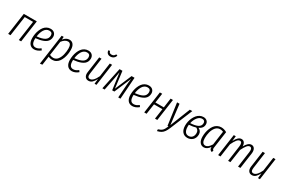

<svg xmlns="http://www.w3.org/2000/svg" viewBox="149 -2271 5915 3993"><g transform="rotate(30 3106.0 -274.5)"><path d="M301.8 0 370.1 -475.1H169.9L102.1 0H45.9L120.1 -522.9H432.1L357.9 0Z M888.7 -413.1Q888.7 -373 873.5 -340.6Q858.4 -308.1 831.8 -285.6Q805.2 -263.2 765.9 -246.8Q726.6 -230.5 681.6 -220.9Q636.7 -211.4 581.5 -206.1Q580.6 -197.3 580.6 -179.2Q580.6 -38.1 676.8 -38.1Q709 -38.1 737.5 -50.3Q766.1 -62.5 798.3 -87.9L823.7 -50.8Q747.6 11.2 671.4 11.2Q600.6 11.2 561.5 -38.6Q522.5 -88.4 522.5 -178.2Q522.5 -228.5 531.2 -278.1Q540 -327.6 559.1 -374.3Q578.1 -420.9 605.5 -456.3Q632.8 -491.7 672.9 -512.9Q712.9 -534.2 760.7 -534.2Q821.8 -534.2 855.2 -500.5Q888.7 -466.8 888.7 -413.1ZM756.3 -486.8Q718.8 -486.8 688 -466.8Q657.2 -446.8 637 -412.4Q616.7 -377.9 603.8 -337.2Q590.8 -296.4 585.4 -250Q710.9 -262.2 771.7 -300.5Q832.5 -338.9 832.5 -412.1Q832.5 -486.8 756.3 -486.8Z M927.2 206.1 1029.3 -522.9H1078.1L1072.3 -454.1Q1136.2 -534.2 1214.4 -534.2Q1274.9 -534.2 1308.6 -488.8Q1342.3 -443.4 1342.3 -359.9Q1342.3 -309.6 1334.7 -260Q1327.1 -210.4 1309.1 -160.6Q1291 -110.8 1264.4 -73.2Q1237.8 -35.6 1196.3 -12.2Q1154.8 11.2 1104 11.2Q1055.7 11.2 1013.2 -9.8L983.4 199.2ZM1105 -36.1Q1137.2 -36.1 1164.6 -50.8Q1191.9 -65.4 1211.2 -90.8Q1230.5 -116.2 1245.1 -148.2Q1259.8 -180.2 1268.3 -217.3Q1276.9 -254.4 1281 -290.3Q1285.2 -326.2 1285.2 -360.8Q1285.2 -485.8 1204.1 -485.8Q1168 -485.8 1132.6 -461.9Q1097.2 -438 1067.4 -397.9L1019 -56.2Q1061.5 -36.1 1105 -36.1Z M1793.9 -413.1Q1793.9 -373 1778.8 -340.6Q1763.7 -308.1 1737.1 -285.6Q1710.4 -263.2 1671.1 -246.8Q1631.8 -230.5 1586.9 -220.9Q1542 -211.4 1486.8 -206.1Q1485.8 -197.3 1485.8 -179.2Q1485.8 -38.1 1582 -38.1Q1614.3 -38.1 1642.8 -50.3Q1671.4 -62.5 1703.6 -87.9L1729 -50.8Q1652.8 11.2 1576.7 11.2Q1505.9 11.2 1466.8 -38.6Q1427.7 -88.4 1427.7 -178.2Q1427.7 -228.5 1436.5 -278.1Q1445.3 -327.6 1464.4 -374.3Q1483.4 -420.9 1510.7 -456.3Q1538.1 -491.7 1578.1 -512.9Q1618.2 -534.2 1666 -534.2Q1727.1 -534.2 1760.5 -500.5Q1793.9 -466.8 1793.9 -413.1ZM1661.6 -486.8Q1624 -486.8 1593.3 -466.8Q1562.5 -446.8 1542.2 -412.4Q1522 -377.9 1509 -337.2Q1496.1 -296.4 1490.7 -250Q1616.2 -262.2 1677 -300.5Q1737.8 -338.9 1737.8 -412.1Q1737.8 -486.8 1661.6 -486.8Z M2119.6 -652.8Q2075.2 -652.8 2049.1 -678.5Q2022.9 -704.1 2021.5 -747.1L2058.6 -752Q2065.4 -700.2 2122.6 -700.2Q2182.6 -700.2 2205.6 -754.9L2239.3 -743.2Q2228 -700.7 2195.8 -676.8Q2163.6 -652.8 2119.6 -652.8ZM1976.6 11.2Q1922.4 11.2 1894.5 -29.3Q1866.7 -69.8 1876.5 -138.2L1930.7 -522.9H1986.3L1932.6 -134.8Q1925.3 -85.4 1939.2 -60.8Q1953.1 -36.1 1984.4 -36.1Q2066.4 -36.1 2138.7 -192.9L2185.5 -522.9H2240.2L2166.5 0H2120.6L2133.3 -121.1Q2101.6 -58.6 2064.7 -23.7Q2027.8 11.2 1976.6 11.2Z M2779.3 -522.9 2742.2 0H2689L2710.9 -309.1Q2715.8 -379.9 2729 -465.8L2558.1 -64.9H2506.3L2451.2 -466.8Q2440.4 -389.2 2423.3 -306.2L2362.3 0H2308.1L2418.9 -522.9H2488.3L2539.1 -123L2708 -522.9Z M3247.1 -413.1Q3247.1 -373 3231.9 -340.6Q3216.8 -308.1 3190.2 -285.6Q3163.6 -263.2 3124.3 -246.8Q3085 -230.5 3040 -220.9Q2995.1 -211.4 2939.9 -206.1Q2939 -197.3 2939 -179.2Q2939 -38.1 3035.2 -38.1Q3067.4 -38.1 3095.9 -50.3Q3124.5 -62.5 3156.7 -87.9L3182.1 -50.8Q3106 11.2 3029.8 11.2Q2959 11.2 2919.9 -38.6Q2880.9 -88.4 2880.9 -178.2Q2880.9 -228.5 2889.6 -278.1Q2898.4 -327.6 2917.5 -374.3Q2936.5 -420.9 2963.9 -456.3Q2991.2 -491.7 3031.2 -512.9Q3071.3 -534.2 3119.1 -534.2Q3180.2 -534.2 3213.6 -500.5Q3247.1 -466.8 3247.1 -413.1ZM3114.7 -486.8Q3077.1 -486.8 3046.4 -466.8Q3015.6 -446.8 2995.4 -412.4Q2975.1 -377.9 2962.2 -337.2Q2949.2 -296.4 2943.8 -250Q3069.3 -262.2 3130.1 -300.5Q3190.9 -338.9 3190.9 -412.1Q3190.9 -486.8 3114.7 -486.8Z M3571.8 0 3607.4 -247.1H3405.8L3369.6 0H3313.5L3387.7 -522.9H3443.4L3411.6 -294.9H3613.8L3645.5 -522.9H3701.7L3627.4 0Z M4165.5 -522.9 3947.8 3.9Q3919.9 72.3 3891.8 110.8Q3863.8 149.4 3828.4 170.4Q3793 191.4 3736.3 204.1L3734.4 162.1Q3800.3 142.6 3832 110.4Q3863.8 78.1 3895.5 0H3872.6L3800.3 -522.9H3859.4L3916.5 -43L4106.4 -522.9Z M4432.1 -534.2Q4484.9 -534.2 4517.6 -504.4Q4550.3 -474.6 4550.3 -424.8Q4550.3 -331.1 4450.2 -287.1Q4486.3 -272.9 4507.3 -243.2Q4528.3 -213.4 4528.3 -170.9Q4528.3 -127 4513.4 -91.6Q4498.5 -56.2 4473.6 -34.2Q4448.7 -12.2 4417.7 -0.5Q4386.7 11.2 4353 11.2Q4275.9 11.2 4231 -41.5Q4186 -94.2 4186 -193.8Q4186 -239.7 4196.3 -287.1Q4206.5 -334.5 4227.5 -378.9Q4248.5 -423.3 4277.3 -458Q4306.2 -492.7 4346.4 -513.4Q4386.7 -534.2 4432.1 -534.2ZM4428.2 -488.8Q4365.2 -488.8 4318.4 -429.9Q4271.5 -371.1 4252.9 -285.2Q4372.6 -290.5 4433.8 -323.5Q4495.1 -356.4 4495.1 -422.9Q4495.1 -454.6 4477.8 -471.7Q4460.4 -488.8 4428.2 -488.8ZM4408.2 -269Q4346.2 -248 4245.1 -242.2Q4243.2 -217.8 4243.2 -196.8Q4243.2 -120.1 4270.8 -78.1Q4298.3 -36.1 4354 -36.1Q4406.2 -36.1 4438.7 -72Q4471.2 -107.9 4471.2 -170.9Q4471.2 -239.3 4408.2 -269Z M4860.8 -534.2Q4927.2 -534.2 4993.7 -496.1L4939 -113.8Q4932.1 -78.6 4935.3 -59.3Q4938.5 -40 4958 -28.8L4939.9 11.2Q4911.1 2.4 4896.7 -18.1Q4882.3 -38.6 4883.8 -77.1Q4822.8 11.2 4746.6 11.2Q4684.6 11.2 4649.2 -37.1Q4613.8 -85.4 4613.8 -169.9Q4613.8 -219.7 4622.1 -269Q4630.4 -318.4 4649.7 -366.7Q4668.9 -415 4696.8 -451.9Q4724.6 -488.8 4767.1 -511.5Q4809.6 -534.2 4860.8 -534.2ZM4858.9 -487.8Q4826.7 -487.8 4798.6 -474.1Q4770.5 -460.4 4750.5 -436.5Q4730.5 -412.6 4714.8 -381.8Q4699.2 -351.1 4689.7 -314.9Q4680.2 -278.8 4675.5 -242.4Q4670.9 -206.1 4670.9 -169.9Q4670.9 -104 4692.6 -70.1Q4714.4 -36.1 4755.9 -36.1Q4823.2 -36.1 4886.7 -140.1L4933.6 -471.2Q4896 -487.8 4858.9 -487.8Z M5584.5 -534.2Q5635.3 -534.2 5660.9 -491Q5686.5 -447.8 5676.3 -375L5622.6 0H5566.4L5618.7 -373Q5627 -430.2 5614.5 -458Q5602.1 -485.8 5572.3 -485.8Q5536.6 -485.8 5501.5 -441.7Q5466.3 -397.5 5429.7 -320.8L5382.3 0H5327.6L5379.4 -373Q5395.5 -485.8 5333.5 -485.8Q5296.9 -485.8 5261.5 -440.7Q5226.1 -395.5 5189.5 -316.9L5144.5 0H5088.4L5162.6 -522.9H5210.4L5197.3 -401.9Q5266.1 -534.2 5345.7 -534.2Q5389.2 -534.2 5414.3 -501.5Q5439.5 -468.8 5439.5 -410.2Q5505.4 -534.2 5584.5 -534.2Z M5901.4 11.2Q5847.2 11.2 5819.3 -29.3Q5791.5 -69.8 5801.3 -138.2L5855.5 -522.9H5911.1L5857.4 -134.8Q5850.1 -85.4 5864 -60.8Q5877.9 -36.1 5909.2 -36.1Q5991.2 -36.1 6063.5 -192.9L6110.4 -522.9H6165L6091.3 0H6045.4L6058.1 -121.1Q6026.4 -58.6 5989.5 -23.7Q5952.6 11.2 5901.4 11.2Z"/></g></svg>

Font: Fira Sans Compressed Light
Style: Italic
Weight: 300
Width: 3
Italic angle: -8°
Designer: Carrois Corporate & Edenspiekermann AG
Foundry: Carrois Corporate GbR & Edenspiekermann AG
Version: Version 4.203;PS 004.203;hotconv 1.0.88;makeotf.lib2.5.64775